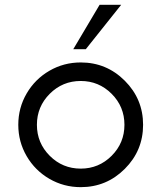

<svg xmlns="http://www.w3.org/2000/svg" viewBox="-20 -770 672 800"><path d="M285.2 -564.9 395 -750H484.9L337.4 -564.9ZM316.4 9.8Q245.6 9.8 185.8 -24.9Q126 -59.6 91.1 -119.4Q56.2 -179.2 56.2 -250Q56.2 -320.8 91.1 -380.6Q126 -440.4 185.8 -475.1Q245.6 -509.8 316.4 -509.8Q423.8 -509.8 500 -433.6Q576.2 -357.4 576.2 -250Q576.2 -142.6 500 -66.4Q423.8 9.8 316.4 9.8ZM316.4 -67.4Q391.6 -67.4 445.1 -120.8Q498.5 -174.3 498.5 -250Q498.5 -325.7 445.1 -379.2Q391.6 -432.6 316.4 -432.6Q240.7 -432.6 187.3 -379.2Q133.8 -325.7 133.8 -250Q133.8 -174.3 187.3 -120.8Q240.7 -67.4 316.4 -67.4Z"/></svg>

Font: Now
Style: Regular
Weight: 400
Designer: Alfredo Marco Pradil
Foundry: Alfredo Marco Pradil
Version: Version 1.002;PS 001.002;hotconv 1.0.88;makeotf.lib2.5.64775